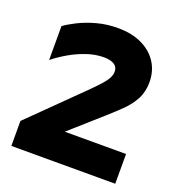

<svg xmlns="http://www.w3.org/2000/svg" viewBox="-127 -804 848 910"><g transform="rotate(20 297.0 -349.0)"><path d="M554 0H30V-126L292 -384Q319 -411 336.5 -431Q354 -451 362 -467Q370 -483 370 -498Q370 -522 351 -533.5Q332 -545 299 -545Q257 -545 213 -530Q169 -515 129.5 -492Q90 -469 59 -444V-615Q82 -632 121 -651.5Q160 -671 209.5 -684.5Q259 -698 315 -698Q385 -698 436 -673.5Q487 -649 514.5 -606Q542 -563 542 -508Q542 -459 522.5 -422Q503 -385 472 -354.5Q441 -324 406 -293L245 -150H554Z"/></g></svg>

Font: Roundo Variable
Style: Regular
Weight: 200
Designer: Shiva Nallaperumal
Foundry: Indian Type Foundry
Version: Version 2.000